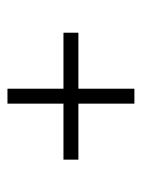

<svg xmlns="http://www.w3.org/2000/svg" viewBox="51 -488 397 540"><g transform="rotate(90 250.0 -217.5)"><path d="M229 -396.5H271V-39.5H229ZM428.5 -239V-197H71.5V-239Z"/></g></svg>

Font: Newsreader Text
Style: Regular
Weight: 400
Designer: Hugues Gentile
Foundry: Production Type
Version: Version 1.001